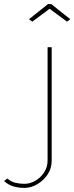

<svg xmlns="http://www.w3.org/2000/svg" viewBox="-149 -750 364 940"><path d="M-29 170Q-58 170 -83.5 162.5Q-109 155 -129 136L-113 124Q-95 140 -73 145Q-51 150 -30 150Q-2 150 24 135Q50 120 67 94Q84 68 84 36V-519H104V36Q104 75 83.5 105Q63 135 32.5 152.5Q2 170 -29 170ZM-7 -656 86 -730H102L195 -656L179 -644L94 -707L9 -644Z"/></svg>

Font: Raleway Thin
Style: Regular
Weight: 100
Designer: Matt McInerney, Pablo Impallari, Rodrigo Fuenzalida
Foundry: Matt McInerney, Pablo Impallari, Rodrigo Fuenzalida
Version: Version 4.026